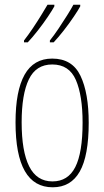

<svg xmlns="http://www.w3.org/2000/svg" viewBox="-20 -786 443 816"><path d="M357 -264Q357 -124 319 -57Q281 10 204 10Q46 10 46 -266Q46 -400 84.5 -468.5Q123 -537 202 -537Q287 -537 322 -464Q357 -391 357 -264ZM72 -266Q72 -143 104 -79Q136 -15 203 -15Q269 -15 300 -76Q331 -137 331 -265Q331 -380 302.5 -446Q274 -512 202 -512Q133 -512 102.5 -448.5Q72 -385 72 -266ZM321 -759Q313 -744 293.5 -715Q274 -686 250.5 -656Q227 -626 208 -606H192V-614Q209 -635 228.5 -664Q248 -693 265.5 -721Q283 -749 292 -766H321ZM211 -759Q203 -744 183.5 -715Q164 -686 140.5 -656Q117 -626 98 -606H82V-614Q100 -637 119.5 -666Q139 -695 155.5 -722Q172 -749 182 -766H211Z"/></svg>

Font: Noto Sans Sinhala UI ExtraCondensed Thin
Style: Regular
Weight: 100
Width: 2
Designer: Jelle Bosma - Monotype Design Team
Foundry: Monotype Imaging Inc.
Version: Version 2.006; ttfautohint (v1.8.4.7-5d5b)